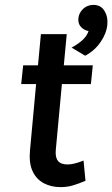

<svg xmlns="http://www.w3.org/2000/svg" viewBox="-20 -754 461 788"><path d="M228.6 14Q190.1 14 159.8 -2Q129.4 -18 113.9 -51Q98.5 -83.9 102.9 -134.9L130.1 -429.6L150.6 -409.1H67L75.1 -486H158.5L133.8 -463.5L147.9 -614H253.9L239.8 -463.5L219.5 -486H360.9L353.1 -409.1H211.5L236 -429.6L209 -138.9Q206.1 -108.3 218 -93.7Q229.9 -79 256.8 -79Q269.9 -79 286 -82.9Q302.1 -86.7 322.9 -95L330.9 -12Q305 -0.9 280.6 6.5Q256.2 14 228.6 14ZM329.6 -525.3 273.8 -558.6Q297.8 -571.3 316.8 -587.9Q335.8 -604.5 343.5 -626.3Q324.8 -630.1 312.2 -643.5Q299.7 -657 301.7 -679Q304.2 -701.9 321.5 -717.9Q338.8 -733.9 363.4 -733.9Q393.9 -733.9 408.8 -709.4Q423.7 -685 420.5 -652.3Q416.9 -616.6 392.8 -581.5Q368.8 -546.3 329.6 -525.3Z"/></svg>

Font: Karla
Style: Italic
Weight: 400
Italic angle: -8°
Designer: Jonathan Pinhorn
Version: Version 2.004;gftools[0.9.33]